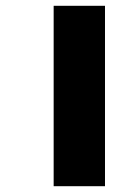

<svg xmlns="http://www.w3.org/2000/svg" viewBox="-20 -642 459 662"><path d="M165 0V-622H342V0Z"/></svg>

Font: Noto Sans Gurmukhi UI Black
Style: Regular
Weight: 900
Designer: Jelle Bosma - Monotype Design Team
Foundry: Monotype Imaging Inc.
Version: Version 2.004; ttfautohint (v1.8.4.7-5d5b)